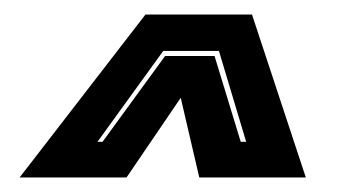

<svg xmlns="http://www.w3.org/2000/svg" viewBox="-20 -734 496 264"><path d="M7 -490 180 -714H326.5L400.5 -490H254L228.5 -599.5L154 -490ZM114 -539H121L207 -657H275L311 -539H318.5L281 -664H204.5Z"/></svg>

Font: Tourney Expanded ExtraBold
Style: Italic
Weight: 800
Width: 7
Italic angle: -12°
Designer: Tyler Finck
Foundry: Etcetera Type Co
Version: Version 1.010; ttfautohint (v1.8.3)